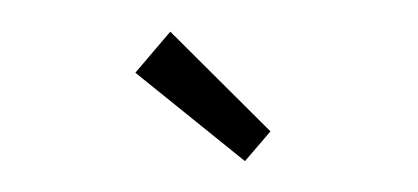

<svg xmlns="http://www.w3.org/2000/svg" viewBox="-31 -961 762 350"><g transform="rotate(-5 350.0 -785.5)"><path d="M220 -840 405 -662 456 -712 290 -909Z"/></g></svg>

Font: Kawkab Mono Light
Style: Bold
Weight: 400
Monospace: yes
Designer: Abdullah Arif
Foundry: Abdullah Arif
Version: Version 1.000;PS 000.500;hotconv 1.0.88;makeotf.lib2.5.64775